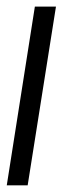

<svg xmlns="http://www.w3.org/2000/svg" viewBox="-25 -556 188 576"><path d="M58 0H-4.7L79.6 -536.2H142.9Z"/></svg>

Font: Georama
Style: Italic
Weight: 400
Width: 2
Italic angle: -9°
Designer: Jean-Baptiste Levee
Foundry: Production Type
Version: Version 1.000